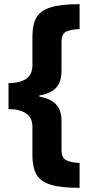

<svg xmlns="http://www.w3.org/2000/svg" viewBox="-20 -740 435 924"><path d="M363 164Q274 164 224.5 149Q175 134 155.5 99.5Q136 65 136 8V-129Q136 -174 105 -194.5Q74 -215 21 -215V-340Q74 -340 105 -360Q136 -380 136 -426V-565Q136 -620 154.5 -654Q173 -688 222 -704Q271 -720 363 -720V-600Q326 -599 301 -589Q276 -579 276 -539V-399Q276 -345 249.5 -317Q223 -289 170 -281V-275Q223 -266 249.5 -238Q276 -210 276 -159V-17Q276 20 300 31.5Q324 43 363 44Z"/></svg>

Font: Noto Sans Arabic SemCond ExtBd
Style: Regular
Weight: 800
Width: 4
Designer: Monotype Design Team, Nadine Chahine, Nizar Qandah and Khaled Hosny
Foundry: Monotype Imaging Inc.
Version: Version 2.012; ttfautohint (v1.8.4.7-5d5b)